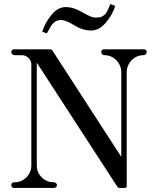

<svg xmlns="http://www.w3.org/2000/svg" viewBox="-20 -930 779 950"><path d="M212 -765 189 -773Q202 -816 234 -855.5Q266 -895 305 -895Q344 -895 388 -869Q432 -843 450 -843Q462 -843 470.5 -844Q479 -845 486 -849Q493 -853 497 -856Q501 -859 506 -867Q511 -875 512.5 -878.5Q514 -882 519 -893.5Q524 -905 526 -910L550 -901Q538 -859 504.5 -819Q471 -779 431 -779Q389 -779 347 -805Q305 -831 282 -831Q251 -831 232 -801Q228 -795 212 -765ZM51 0Q36 0 36 -14Q36 -28 51 -28Q86 -28 110.5 -52.5Q135 -77 135 -112V-612Q135 -630 121 -643.5Q107 -657 88 -657H51Q45 -657 40.5 -661.5Q36 -666 36 -672Q36 -686 51 -686H228Q235 -686 240 -679L580 -154V-572Q580 -607 555.5 -632Q531 -657 496 -657Q490 -657 485.5 -661.5Q481 -666 481 -672Q481 -686 496 -686H691Q706 -686 706 -672Q706 -667 701.5 -662Q697 -657 691 -657Q656 -657 631.5 -632Q607 -607 607 -572V-10Q607 0 597 0H572Q565 0 560 -7L162 -620V-112Q162 -77 186.5 -52.5Q211 -28 246 -28Q252 -28 257 -24Q262 -20 262 -14Q262 -8 257 -4Q252 0 246 0Z"/></svg>

Font: HK Venetian
Style: Regular
Weight: 400
Designer: Alfredo Marco Pradil
Foundry: Alfredo Marco Pradil
Version: Version 1.000;PS 001.000;hotconv 1.0.88;makeotf.lib2.5.64775